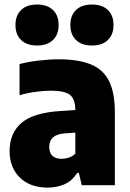

<svg xmlns="http://www.w3.org/2000/svg" viewBox="-20 -820 574 850"><path d="M191 10.5Q113 10.5 67.8 -34Q22.5 -78.5 22.5 -151Q22.5 -230.5 75 -275.8Q127.5 -321 247 -328.5L313.5 -333Q313.5 -381 290 -399.8Q266.5 -418.5 205 -418.5Q175 -418.5 137.8 -413.5Q100.5 -408.5 66.5 -398.5V-536.5Q105.5 -546.5 152.2 -552Q199 -557.5 239.5 -557.5Q326.5 -557.5 381.5 -535.2Q436.5 -513 462.5 -461.5Q488.5 -410 488.5 -322.5V0H342L329 -54.5H321.5Q300 -19.5 266 -4.5Q232 10.5 191 10.5ZM198 -170Q198 -117 253.5 -117Q268.5 -117 284.2 -122Q300 -127 313.5 -139.5V-233L267.5 -229.5Q198 -225 198 -170ZM387 -618.5Q342 -618.5 316.8 -642.5Q291.5 -666.5 291.5 -709.5Q291.5 -752 316.8 -776Q342 -800 387 -800Q432 -800 457.2 -776Q482.5 -752 482.5 -709.5Q482.5 -666.5 457.2 -642.5Q432 -618.5 387 -618.5ZM144 -618.5Q99 -618.5 73.8 -642.5Q48.5 -666.5 48.5 -709.5Q48.5 -752 73.8 -776Q99 -800 144 -800Q189 -800 214.2 -776Q239.5 -752 239.5 -709.5Q239.5 -666.5 214.2 -642.5Q189 -618.5 144 -618.5Z"/></svg>

Font: Encode Sans SmCnd XBd
Style: Regular
Weight: 800
Width: 4
Designer: Multiple Designers
Foundry: Impallari Type
Version: Version 3.002; ttfautohint (v1.8.3) -l 8 -r 50 -G 200 -x 14 